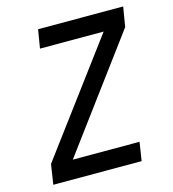

<svg xmlns="http://www.w3.org/2000/svg" viewBox="-109 -820 817 909"><g transform="rotate(-15 300.0 -365.0)"><path d="M40 0 55 -98 458 -639H146L161 -730H578L562 -633L160 -91H487L473 0Z"/></g></svg>

Font: JetBrains Mono NL Medium
Style: Italic
Weight: 500
Italic angle: -9°
Monospace: yes
Designer: Philipp Nurullin, Konstantin Bulenkov
Foundry: JetBrains
Version: Version 2.305; ttfautohint (v1.8.4.7-5d5b)